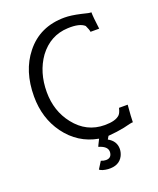

<svg xmlns="http://www.w3.org/2000/svg" viewBox="-150 -734 821 998"><g transform="rotate(-20 260.5 -235.0)"><path d="M357 133Q334 178 273 174Q240 171 227 160L252 120Q266 126 279 126Q308 126 312 98Q317 63 265 48Q262 50 283 9H282Q172 -11 104 -104Q40 -192 40 -312Q40 -453 113 -544Q192 -644 329 -644Q364 -644 417 -632Q462 -620 470 -622Q470 -596 479 -528H431Q430 -540 418 -565Q392 -589 326 -586Q228 -582 166 -499Q110 -420 110 -311Q110 -206 170 -130Q235 -47 336 -47Q396 -47 419 -70Q429 -80 435 -106H483Q477 -37 477 -11Q469 -12 423 0Q384 8 334 12L324 29Q366 52 366 95Q366 114 357 133Z"/></g></svg>

Font: GFS Neohellenic Rg
Style: Regular
Weight: 400
Designer: Takis Katsoulidis and George D. Matthiopoulos
Foundry: Takis Katsoulidis and George D. Matthiopoulos
Version: Version 1.0